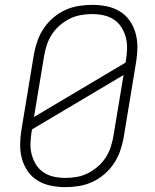

<svg xmlns="http://www.w3.org/2000/svg" viewBox="-20 -763 640 791"><path d="M249 8Q219 8 189.5 2Q160 -4 136 -18.5Q112 -33 95.5 -56Q79 -79 71 -107Q63 -135 63 -165Q63 -195 68 -226L120 -541Q125 -568 134.5 -595Q144 -622 160.5 -646.5Q177 -671 200 -690.5Q223 -710 249.5 -722Q276 -734 304.5 -738.5Q333 -743 360 -743Q390 -743 419.5 -737Q449 -731 473 -716.5Q497 -702 513.5 -679Q530 -656 538 -628Q546 -600 546 -570Q546 -540 541 -509L489 -194Q484 -167 474.5 -140Q465 -113 448.5 -88.5Q432 -64 409 -44.5Q386 -25 359.5 -13Q333 -1 304.5 3.5Q276 8 249 8ZM120 -281 497 -505 499 -516Q503 -540 503.5 -564Q504 -588 498 -610Q492 -632 480 -651Q468 -670 449 -682.5Q430 -695 407 -700Q384 -705 359 -705Q337 -705 313.5 -701Q290 -697 268.5 -686.5Q247 -676 227.5 -659.5Q208 -643 194.5 -622.5Q181 -602 173.5 -579.5Q166 -557 162 -534ZM250 -30Q272 -30 295.5 -34Q319 -38 340.5 -48.5Q362 -59 381.5 -75.5Q401 -92 414.5 -112.5Q428 -133 435.5 -155.5Q443 -178 447 -201L489 -454L112 -230L110 -219Q106 -195 105.5 -171Q105 -147 111 -125Q117 -103 129 -84Q141 -65 160 -52.5Q179 -40 202 -35Q225 -30 250 -30Z"/></svg>

Font: Iosevka Aile XLt Obl
Style: Regular
Weight: 200
Italic angle: -9°
Designer: Belleve Invis
Foundry: Belleve Invis
Version: Version 31.1.0; ttfautohint (v1.8.4)